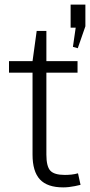

<svg xmlns="http://www.w3.org/2000/svg" viewBox="-20 -805 391 832"><path d="M254 7Q185 7 153 -27.5Q121 -62 121 -135V-540L139 -671H181V-135Q181 -84 198 -65.5Q215 -47 261 -47Q275 -47 289.5 -48.5Q304 -50 318 -54L329 -4Q317 -1 304.5 1.5Q292 4 279 5.5Q266 7 254 7ZM19 -540H316V-490H19ZM350 -785V-691L317 -596L296 -602L319 -761L346 -685H286V-785Z"/></svg>

Font: Pathway Extreme 8pt Thin
Style: Regular
Weight: 100
Designer: Eduardo Rodriguez Tunni
Foundry: Eduardo Rodriguez Tunni
Version: Version 1.000